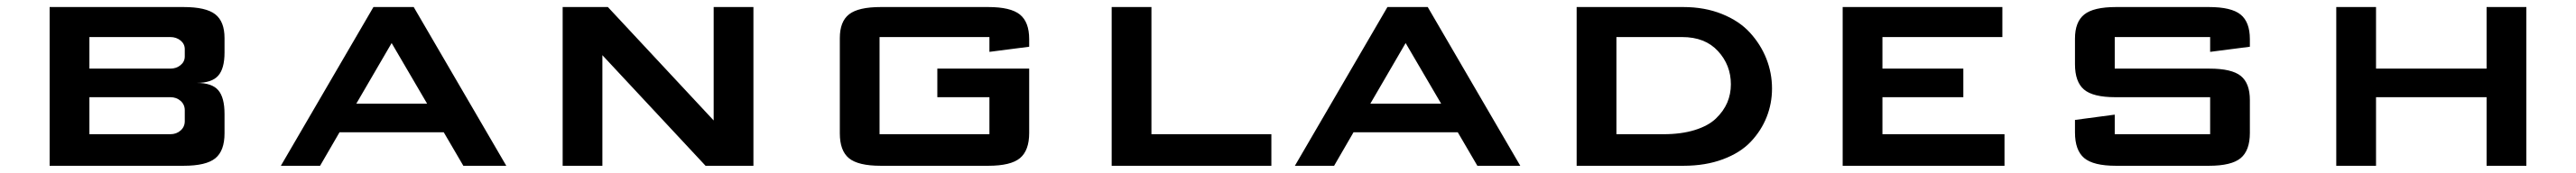

<svg xmlns="http://www.w3.org/2000/svg" viewBox="-20 -459 7120 479"><path d="M227.1 -356.4V-269H450.7Q467.3 -269 479 -278.6Q490.7 -288.1 490.7 -302.7V-322.8Q490.7 -337.4 479 -346.9Q467.3 -356.4 450.7 -356.4ZM523.4 -229.5Q565.9 -229.5 583.3 -209.2Q600.6 -189 600.6 -143.6V-89.8Q600.6 -41.5 575.2 -20.8Q549.8 0 487.3 0H117.2V-439.5H487.3Q549.3 -439.5 575 -419.4Q600.6 -399.4 600.6 -353.5V-313.5Q600.6 -269 583 -249.3Q565.4 -229.5 523.4 -229.5ZM227.1 -189.9V-87.4H450.7Q467.8 -87.4 479.2 -97.7Q490.7 -107.9 490.7 -123.5V-153.8Q490.7 -169.4 479.2 -179.7Q467.8 -189.9 450.7 -189.9Z M1123.5 -439.5 1379.4 0H1260.7L1206.5 -92.8H918.5L864.7 0H756.3L1012.2 -439.5ZM964.8 -171.9H1160.6L1062.5 -339.8Z M1930.2 0 1645 -306.2V0H1535.2V-439.5H1660.2L1952.6 -125.5V-439.5H2062.5V0Z M2824.7 -269V-90.8Q2824.7 -42.5 2799.3 -21.2Q2773.9 0 2711.4 0H2414.6Q2352.1 0 2326.7 -20.8Q2301.3 -41.5 2301.3 -89.8V-353.5Q2301.3 -399.4 2326.9 -419.4Q2352.5 -439.5 2414.6 -439.5H2711.4Q2773.4 -439.5 2799.1 -418.7Q2824.7 -397.9 2824.7 -350.6V-329.6L2714.8 -315.4V-356.4H2411.1V-87.4H2714.8V-189.9H2570.8V-269Z M3162.6 -439.5V-87.4H3494.1V0H3052.7V-439.5Z M3926.3 -439.5 4182.1 0H4063.5L4009.3 -92.8H3721.2L3667.5 0H3559.1L3814.9 -439.5ZM3767.6 -171.9H3963.4L3865.2 -339.8Z M4629.4 -356.4H4447.8V-87.4H4577.6Q4627.4 -87.4 4664.8 -99.1Q4702.1 -110.8 4723.1 -131.1Q4744.1 -151.4 4754.2 -175Q4764.2 -198.7 4764.2 -225.6Q4764.2 -278.8 4728.5 -317.6Q4692.9 -356.4 4629.4 -356.4ZM4632.8 0H4337.9V-439.5H4632.8Q4691.9 -439.5 4739.7 -420.2Q4787.6 -400.9 4817.1 -368.4Q4846.7 -335.9 4862.3 -296.4Q4877.9 -256.8 4877.9 -213.9Q4877.9 -172.4 4863 -134.8Q4848.1 -97.2 4819.3 -66.7Q4790.5 -36.1 4742.4 -18.1Q4694.3 0 4632.8 0Z M5520.5 0H5073.2V-439.5H5514.6V-356.4H5183.1V-269H5406.7V-189.9H5183.1V-87.4H5520.5Z M5715.3 -352.1Q5715.3 -398.4 5741 -418.9Q5766.6 -439.5 5828.6 -439.5H6085.4Q6147.5 -439.5 6173.1 -418.7Q6198.7 -397.9 6198.7 -350.6V-329.6L6088.9 -315.4V-356.4H5825.2V-269H6087.4Q6148.4 -269 6173.6 -248.8Q6198.7 -228.5 6198.7 -182.1V-90.8Q6198.7 -42.5 6173.3 -21.2Q6147.9 0 6085.4 0H5828.6Q5766.1 0 5740.7 -21.5Q5715.3 -43 5715.3 -92.3V-127L5825.2 -141.6V-87.4H6088.9V-189.9H5826.7Q5765.1 -189.9 5740.2 -211.2Q5715.3 -232.4 5715.3 -281.2Z M6962.9 0H6853V-189.9H6547.4V0H6437.5V-439.5H6547.4V-269H6853V-439.5H6962.9Z"/></svg>

Font: Squarish Sans CT
Style: RegularSC
Weight: 400
Version: Version 0.9